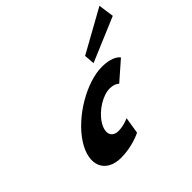

<svg xmlns="http://www.w3.org/2000/svg" viewBox="-191 -1081 1336 1336"><g transform="rotate(-45 477.5 -412.5)"><path d="M621.1 -664 627.2 -587 954.6 -725 938.1 -840ZM581.1 -383C634.1 -383 651.5 -359 651.5 -359L789.9 -480C789.9 -480 763 -528 649 -528C500 -528 286 -406 188.2 -255C91 -105 149.3 15 297.3 15C411.3 15 499.1 -31 499.1 -31L518.8 -154C518.8 -154 470.2 -130 417.2 -130C350.2 -130 331.5 -186 377.5 -257C422.8 -327 514.1 -383 581.1 -383Z"/></g></svg>

Font: Hussar
Style: BdWodka
Weight: 700
Foundry: Cannot Into Space Fonts
Version: Version 2.00